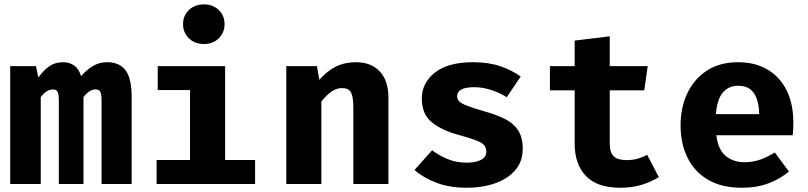

<svg xmlns="http://www.w3.org/2000/svg" viewBox="-20 -850 3732 887"><path d="M474.4 -562.6Q532.3 -562.6 560.3 -524.9Q588.2 -487.2 588.2 -403.1V0H449.2V-384.6Q449.2 -413.3 443.8 -425.1Q438.5 -436.9 422.1 -436.9Q409.2 -436.9 395.6 -429.5Q382.1 -422.1 365.6 -401.5V0H251.8V-384.6Q251.8 -413.3 246.4 -425.1Q241 -436.9 224.6 -436.9Q211.8 -436.9 198.2 -429.5Q184.6 -422.1 168.2 -401.5V0H27.2V-544.6H146.2L156.9 -491.8Q182.6 -526.7 208.7 -544.6Q234.9 -562.6 270.8 -562.6Q301.5 -562.6 323.3 -546.9Q345.1 -531.3 354.4 -497.9Q379 -526.7 408.7 -544.6Q438.5 -562.6 474.4 -562.6Z M922.1 -829.7Q964.1 -829.7 990.8 -803.6Q1017.4 -777.4 1017.4 -738.5Q1017.4 -699.5 990.8 -673.1Q964.1 -646.7 922.1 -646.7Q879.5 -646.7 852.6 -673.1Q825.6 -699.5 825.6 -738.5Q825.6 -777.4 852.6 -803.6Q879.5 -829.7 922.1 -829.7ZM1020 -544.6V-110.8H1158.5V0H703.6V-110.8H857.9V-433.8H708.7V-544.6Z M1302.6 0V-544.6H1444.1L1455.4 -481.5Q1491.8 -522.6 1532.3 -542.6Q1572.8 -562.6 1624.6 -562.6Q1694.4 -562.6 1734.4 -520Q1774.4 -477.4 1774.4 -400V0H1612.3V-353.3Q1612.3 -403.6 1601.3 -423.3Q1590.3 -443.1 1560 -443.1Q1534.4 -443.1 1511 -426.7Q1487.7 -410.3 1464.6 -381V0Z M2136.4 -98.5Q2176.9 -98.5 2201.8 -111.3Q2226.7 -124.1 2226.7 -149.7Q2226.7 -167.2 2216.9 -179Q2207.2 -190.8 2179.5 -201.5Q2151.8 -212.3 2097.4 -227.2Q2022.6 -247.2 1975.6 -284.6Q1928.7 -322.1 1928.7 -394.4Q1928.7 -467.2 1989.5 -514.9Q2050.3 -562.6 2165.1 -562.6Q2237.9 -562.6 2292.1 -543.8Q2346.2 -525.1 2385.6 -496.4L2321 -401Q2287.2 -422.1 2248.2 -434.6Q2209.2 -447.2 2169.7 -447.2Q2091.8 -447.2 2091.8 -405.1Q2091.8 -391.3 2101.8 -381.3Q2111.8 -371.3 2139.5 -360.8Q2167.2 -350.3 2220.5 -334.9Q2273.3 -320 2312.6 -300.5Q2351.8 -281 2373.3 -248.5Q2394.9 -215.9 2394.9 -162.6Q2394.9 -103.1 2359.5 -62.8Q2324.1 -22.6 2265.6 -2.6Q2207.2 17.4 2137.4 17.4Q2058.5 17.4 1997.9 -5.1Q1937.4 -27.7 1894.9 -64.6L1976.4 -155.9Q2008.2 -131.3 2048.5 -114.9Q2088.7 -98.5 2136.4 -98.5Z M3023.6 -31.8Q2991.8 -11.3 2946.7 3.1Q2901.5 17.4 2845.1 17.4Q2738.5 17.4 2686.7 -37.2Q2634.9 -91.8 2634.9 -185.6V-432.8H2520.5V-544.6H2634.9V-662.6L2796.9 -682.1V-544.6H2972.3L2956.4 -432.8H2796.9V-185.6Q2796.9 -145.1 2815.4 -127.7Q2833.8 -110.3 2874.4 -110.3Q2903.1 -110.3 2926.9 -117.2Q2950.8 -124.1 2969.7 -134.9Z M3289.2 -225.1Q3297.4 -158.5 3332.8 -129.5Q3368.2 -100.5 3420 -100.5Q3457.4 -100.5 3492.3 -112.8Q3527.2 -125.1 3559.5 -145.6L3624.6 -57.4Q3586.2 -24.6 3531.5 -3.6Q3476.9 17.4 3407.2 17.4Q3313.8 17.4 3250.8 -19.7Q3187.7 -56.9 3155.9 -122.1Q3124.1 -187.2 3124.1 -271.8Q3124.1 -352.3 3154.9 -418.2Q3185.6 -484.1 3244.9 -523.3Q3304.1 -562.6 3389.7 -562.6Q3467.7 -562.6 3524.9 -529.2Q3582.1 -495.9 3613.6 -433.3Q3645.1 -370.8 3645.1 -283.1Q3645.1 -269.2 3644.4 -253.3Q3643.6 -237.4 3642.1 -225.1ZM3389.7 -453.8Q3346.2 -453.8 3319.5 -422.6Q3292.8 -391.3 3287.2 -322.6H3487.2Q3486.7 -382.1 3464.1 -417.9Q3441.5 -453.8 3389.7 -453.8Z"/></svg>

Font: Fira Code
Style: Bold
Weight: 700
Monospace: yes
Designer: Carrois Corporate, Edenspiekermann AG, Nikita Prokopov
Foundry: Carrois Corporate, Edenspiekermann AG, Nikita Prokopov
Version: Version 6.000; ttfautohint (v1.8.2) -l 8 -r 50 -G 200 -x 14 